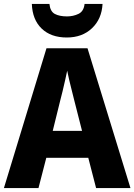

<svg xmlns="http://www.w3.org/2000/svg" viewBox="-20 -1056 688 983"><path d="M472 -93 432 -248H217L177 -93H0L218 -809H428L648 -93ZM360 -543Q355 -564 348 -591Q341 -618 334.5 -645.5Q328 -673 324 -694Q320 -674 313.5 -645.5Q307 -617 300.5 -589.5Q294 -562 289 -544L250 -386H400ZM505 -1036Q501 -959 451 -911.5Q401 -864 322 -864Q241 -864 193.5 -909.5Q146 -955 143 -1036H233Q237 -997 261 -984.5Q285 -972 323 -972Q355 -972 382 -985Q409 -998 413 -1036Z"/></svg>

Font: Noto Sans Telugu UI SemiCondensed ExtraBold
Style: Regular
Weight: 800
Width: 4
Designer: Jelle Bosma - Monotype Design Team
Foundry: Monotype Imaging Inc.
Version: Version 2.005; ttfautohint (v1.8.4.7-5d5b)